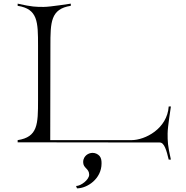

<svg xmlns="http://www.w3.org/2000/svg" viewBox="-20 -785 1021 1055"><path d="M907 92H919C901 13 901 -9 901 -51C901 -88 919 -197 919 -200H907C899 -78 778 -15 702 -15H256L257 -532C257 -663 258 -736 369 -753V-765C366 -765 257 -747 220 -747C178 -747 156 -747 77 -765V-753C188 -736 189 -665 189 -534V-234C189 -103 188 -32 77 -15V-3L858 -2C883 -2 895 42 907 92ZM403 250C459 250 538 198 538 113C538 99 537 84 527 72C517 61 503 55 489 55C477 55 465 59 455 67C446 75 437 86 437 106C437 140 470 140 470 175C470 202 425 237 398 237Z"/></svg>

Font: Cantique Normal
Style: Regular
Weight: 400
Designer: Sébastien Hayez
Foundry: Sébastien Hayez & Ariel Martín Pérez
Version: Version 1.000;hotconv 1.0.109;makeotfexe 2.5.65596